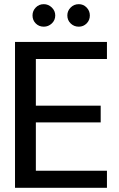

<svg xmlns="http://www.w3.org/2000/svg" viewBox="-20 -901 570 921"><path d="M52 0V-700H493V-618H152V-394H463V-314H152V-82H493V0ZM190 -773Q167 -773 151.5 -788.5Q136 -804 136 -827Q136 -849 151.5 -865Q167 -881 190 -881Q212 -881 228.5 -865Q245 -849 245 -827Q245 -804 228.5 -788.5Q212 -773 190 -773ZM358 -773Q335 -773 319 -788.5Q303 -804 303 -827Q303 -849 319 -865Q335 -881 358 -881Q380 -881 395.5 -865Q411 -849 411 -827Q411 -804 395.5 -788.5Q380 -773 358 -773Z"/></svg>

Font: DM Sans 9pt 36pt Medium
Style: Regular
Weight: 500
Version: Version 4.004;gftools[0.9.30]